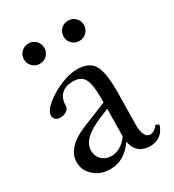

<svg xmlns="http://www.w3.org/2000/svg" viewBox="-166 -758 781 863"><g transform="rotate(-30 225.0 -326.0)"><path d="M115.2 -557.6Q92.8 -557.6 77.4 -572.8Q62 -587.9 62 -609.9Q62 -631.8 77.6 -647.2Q93.3 -662.6 115.2 -662.6Q137.2 -662.6 152.3 -647.5Q167.5 -632.3 167.5 -609.9Q167.5 -587.9 152.3 -572.8Q137.2 -557.6 115.2 -557.6ZM320.3 -557.6Q297.9 -557.6 282.7 -572.8Q267.6 -587.9 267.6 -609.9Q267.6 -631.8 283 -647.2Q298.3 -662.6 320.3 -662.6Q342.8 -662.6 357.9 -647.5Q373 -632.3 373 -609.9Q373 -587.9 357.7 -572.8Q342.3 -557.6 320.3 -557.6ZM153.3 11.2Q103.5 11.2 69.8 -18.3Q36.1 -47.9 36.1 -91.3Q36.1 -167.5 150.9 -213.9L275.4 -264.2V-289.6Q275.4 -360.4 259.5 -387.7Q243.7 -415 202.6 -415Q164.1 -415 142.6 -394.8Q121.1 -374.5 121.1 -337.9Q121.1 -322.3 107.7 -312.3Q94.2 -302.2 73.2 -302.2Q58.1 -302.2 49.6 -309.8Q41 -317.4 41 -331.1Q41 -354 75.2 -383.1Q109.4 -412.1 157.7 -432.6Q206.1 -453.1 243.7 -453.1Q305.7 -453.1 329.3 -416.3Q353 -379.4 353 -282.2Q353 -251.5 350.6 -105Q350.1 -73.2 359.1 -53.7Q368.2 -34.2 385.7 -34.2Q407.7 -34.2 427.7 -61L443.4 -51.8Q422.4 11.2 358.9 11.2Q325.7 11.2 303.7 -6.8Q281.7 -24.9 275.9 -60.1Q227.1 11.2 153.3 11.2ZM118.2 -104Q118.2 -75.2 137.5 -56.4Q156.7 -37.6 187 -37.6Q235.8 -37.6 273.4 -88.9Q274.4 -135.7 275.4 -231.4L226.1 -210.9Q170.4 -187 144.3 -161.1Q118.2 -135.3 118.2 -104Z"/></g></svg>

Font: Elstob 10pt
Style: Regular
Weight: 400
Designer: Peter S. Baker
Version: Version 1.015